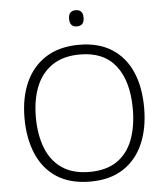

<svg xmlns="http://www.w3.org/2000/svg" viewBox="-60 -964 889 1028"><g transform="rotate(-5 384.0 -450.5)"><path d="M705 -358Q705 -249 669 -166Q633 -83 561.5 -36.5Q490 10 384 10Q276 10 204.5 -36.5Q133 -83 97.5 -166.5Q62 -250 62 -359Q62 -468 98.5 -550Q135 -632 207.5 -678.5Q280 -725 387 -725Q490 -725 561 -680.5Q632 -636 668.5 -554Q705 -472 705 -358ZM123 -359Q123 -264 151 -192.5Q179 -121 237 -81.5Q295 -42 384 -42Q474 -42 531.5 -81Q589 -120 616.5 -191.5Q644 -263 644 -358Q644 -507 579.5 -590Q515 -673 387 -673Q298 -673 239 -633.5Q180 -594 151.5 -523.5Q123 -453 123 -359ZM385 -911Q424 -911 424 -868Q424 -824 385 -824Q346 -824 346 -868Q346 -911 385 -911Z"/></g></svg>

Font: Noto Sans Light
Style: Regular
Weight: 300
Designer: Monotype Design Team
Foundry: Monotype Imaging Inc.
Version: Version 2.007